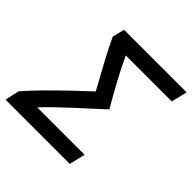

<svg xmlns="http://www.w3.org/2000/svg" viewBox="-202 -846 999 999"><g transform="rotate(45 298.0 -346.5)"><path d="M-22 0 -4 -79Q35 -124 82 -171.5Q129 -219 179.5 -267.5Q230 -316 280 -362Q234 -445 200 -508.5Q166 -572 141 -626L157 -693H618L596 -605H258Q286 -544 321 -479.5Q356 -415 396 -346Q362 -314 328 -283.5Q294 -253 259.5 -221Q225 -189 190.5 -156Q156 -123 123 -88H472L451 0Z"/></g></svg>

Font: Ubuntu Sans Medium
Style: Italic
Weight: 500
Italic angle: -13.5°
Designer: Dalton Maag Ltd
Foundry: Dalton Maag Ltd
Version: Version 1.006